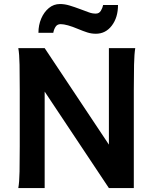

<svg xmlns="http://www.w3.org/2000/svg" viewBox="-20 -958 794 978"><path d="M108.9 -639.6 207.5 -712.9 633.3 -73.2 534.7 0ZM534.7 0V-712.9H668.9Q664.1 -683.6 662.8 -628.2Q661.6 -572.8 661.6 -500.5V0ZM207.5 -712.9V0H73.2Q78.6 -29.3 79.6 -84.7Q80.6 -140.1 80.6 -212.4V-500.5Q80.6 -572.8 79.6 -628.2Q78.6 -683.6 73.2 -712.9ZM251.5 -791H175.8Q175.8 -830.1 189.9 -863.3Q204.1 -896.5 228.8 -917Q253.4 -937.5 285.6 -937.5Q309.6 -937.5 334.5 -929.9Q359.4 -922.4 388.2 -911.6Q417 -900.9 433.6 -894.8Q450.2 -888.7 467.8 -888.7Q484.9 -888.7 493.7 -903.1Q502.4 -917.5 505.4 -932.6H581.1Q581.1 -869.1 549.6 -827.6Q518.1 -786.1 468.3 -786.1Q445.8 -786.1 425 -792.7Q404.3 -799.3 378.4 -810.1Q319.3 -835 289.1 -835Q271 -835 262.5 -820.8Q253.9 -806.6 251.5 -791Z"/></svg>

Font: Andika
Style: Bold
Weight: 700
Designer: Victor Gaultney, Annie Olsen, Julie Remington, Don Collingsworth, Eric Hays, Becca Hirsbrunner
Foundry: SIL International
Version: Version 6.101